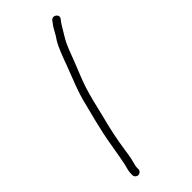

<svg xmlns="http://www.w3.org/2000/svg" viewBox="-252 -781 882 882"><g transform="rotate(-45 188.5 -340.0)"><path d="M89 36V27C89 23 89.7 18 91 12C98.4 -15 101.8 -29.7 107 -67C117.2 -136.7 128.8 -189.8 146 -255C157.3 -303.8 170 -357.6 184 -401C195.8 -437.7 216.1 -485 229 -518C243.6 -555.3 256.7 -595.6 275 -627C289.6 -649.7 300.9 -672.4 316 -694L324 -704C340.2 -723.4 308.9 -747 293 -728L285 -717C267.7 -695.9 259.2 -670.9 242 -648C222 -614.7 207.3 -571.9 192.5 -532C169.9 -470.8 142.9 -411.6 127 -341C114.7 -294.3 100.9 -239.3 91 -193.5C79.9 -142 71.2 -76.4 60 -24C55.6 -6.5 50 9.1 50 27V36C50 46.3 59.3 55 69.5 55C79.7 55 89 46.3 89 36Z"/></g></svg>

Font: Just Breathe
Style: Regular
Weight: 400
Foundry: Cannot Into Space Fonts
Version: Version 0.72